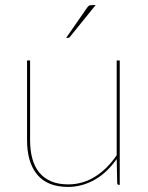

<svg xmlns="http://www.w3.org/2000/svg" viewBox="-20 -728 582 756"><path d="M451.5 -490V0H448.5Q441.5 0 441.5 -8L439.5 -102Q422 -77 401 -56.5Q380 -36 355.5 -21.8Q331 -7.5 304 0.2Q277 8 248.5 8Q166.5 8 126.5 -40.5Q86.5 -89 86.5 -176V-490H98.5V-176Q98.5 -135 107.5 -102.8Q116.5 -70.5 135.2 -48Q154 -25.5 182 -13.8Q210 -2 248.5 -2Q306 -2 354.5 -32.5Q403 -63 439.5 -117V-490ZM356.5 -708 255.5 -583Q253 -579 247.5 -579H240.5L322.5 -697Q327 -704 331 -706Q335 -708 343.5 -708Z"/></svg>

Font: Lato 2
Style: Regular
Weight: 100
Designer: Lukasz Dziedzic with Adam Twardoch and Botio Nikoltchev
Foundry: tyPoland Lukasz Dziedzic
Version: Version 2.015; 2015-08-06; http://www.latofonts.com/